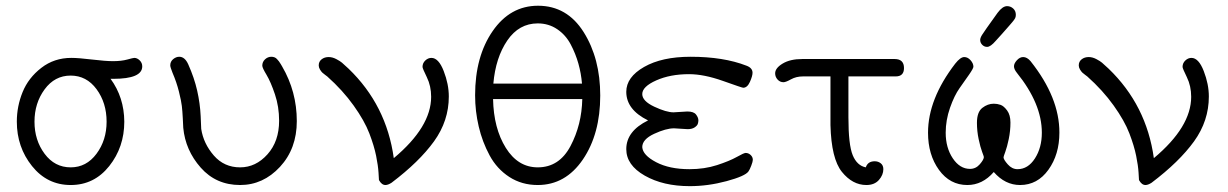

<svg xmlns="http://www.w3.org/2000/svg" viewBox="-20 -635 4239 663"><path d="M38.1 -214.8Q38.1 -268.1 58.1 -317.1Q78.1 -366.2 122.6 -400.6Q167 -435.1 226.1 -435.1Q251 -435.1 298.1 -429.4Q345.2 -423.8 370.1 -423.8Q398.9 -423.8 419.4 -429.4Q439.9 -435.1 443.8 -435.1Q453.6 -435.1 462.4 -426.5Q471.2 -418 471.2 -405.8Q471.2 -362.8 371.1 -362.8H361.8Q408.7 -298.8 409.2 -214.8Q409.2 -127 357.2 -61.5Q305.2 3.9 224.1 3.9Q143.1 3.9 90.6 -61.5Q38.1 -127 38.1 -214.8ZM224.1 -57.1Q278.3 -57.1 313.2 -104Q348.1 -150.9 348.1 -214.8Q348.1 -279.8 313.5 -326.9Q278.8 -374 223.9 -374Q168.9 -374 134 -326.4Q99.1 -278.8 99.1 -214.8Q99.1 -150.9 134 -104Q168.9 -57.1 224.1 -57.1Z M567.9 -409.2Q567.9 -422.4 577.9 -430.7Q587.9 -439 599.1 -439Q618.2 -439 629.9 -413.1Q650.9 -366.2 660.9 -322Q670.9 -277.8 672.9 -234.4Q674.8 -190.9 674.8 -189.9Q682.6 -139.2 718.3 -98.1Q753.9 -57.1 809.1 -57.1Q863.3 -57.1 903.6 -102.1Q943.8 -147 943.8 -217.8Q943.8 -266.6 929.4 -309.3Q915 -352.1 900.4 -376.5Q885.7 -400.9 885.7 -408.2Q885.7 -421.4 895.3 -430.2Q904.8 -439 917 -439Q922.9 -439 928 -437Q933.1 -435.1 937 -430.4Q940.9 -425.8 943.4 -422.9Q945.8 -419.9 949.5 -413.6Q953.1 -407.2 954.1 -405.8Q1004.9 -318.8 1004.9 -216.8Q1004.9 -121.6 946.8 -58.8Q888.7 3.9 809.1 3.9Q726.1 3.9 673.1 -56.2Q620.1 -116.2 612.8 -193.8Q612.8 -197.8 611.3 -224.9Q609.9 -252 607.9 -269Q606 -286.1 597.9 -318.6Q589.8 -351.1 575.7 -383.8Q567.9 -403.3 567.9 -409.2Z M1080.6 -409.2Q1080.6 -422.4 1090.6 -430.2Q1100.6 -438 1114.7 -438Q1127.9 -438 1141.4 -430.9Q1154.8 -423.8 1160.9 -418.5Q1167 -413.1 1183.6 -397.9Q1314.5 -272 1339.8 -88.9Q1468.8 -196.8 1468.8 -300.8Q1468.8 -337.9 1453.9 -368.4Q1439 -398.9 1439 -403.8Q1439 -417 1448.5 -426Q1458 -435.1 1469.7 -435.1Q1494.6 -435.1 1512.2 -389.6Q1529.8 -344.2 1529.8 -301.8Q1529.8 -217.8 1478.8 -147Q1427.7 -76.2 1332 -3.9Q1319.8 3.9 1311 3.9Q1297.9 3.9 1288.6 -13.2Q1288.6 -14.2 1287.1 -38.6Q1285.6 -63 1278.8 -96.9Q1272 -130.9 1255.4 -174.3Q1238.8 -217.8 1201.2 -270.5Q1163.6 -323.2 1109.9 -371.1Q1108.9 -372.1 1103.3 -376Q1097.7 -379.9 1093.3 -384Q1088.9 -388.2 1084.7 -395.3Q1080.6 -402.3 1080.6 -409.2Z M1620.6 -306.2Q1620.6 -439.9 1681.2 -527.6Q1741.7 -615.2 1837.9 -615.2Q1938 -615.2 1995.4 -524.2Q2052.7 -433.1 2052.7 -305.2Q2052.7 -172.4 1992.7 -84.2Q1932.6 3.9 1836.9 3.9Q1781.7 3.9 1738.8 -23.9Q1695.8 -51.8 1670.7 -98.4Q1645.5 -145 1633.1 -198Q1620.6 -251 1620.6 -306.2ZM1682.6 -293Q1684.6 -191.9 1726.6 -124.5Q1768.6 -57.1 1836.9 -57.1Q1911.1 -57.1 1950 -130.6Q1988.8 -204.1 1990.7 -293ZM1683.6 -346.2H1989.7Q1986.8 -381.3 1977.3 -415.3Q1967.8 -449.2 1950.7 -481.7Q1933.6 -514.2 1904.1 -534.2Q1874.5 -554.2 1836.9 -554.2Q1772 -554.2 1731.7 -495.1Q1691.4 -436 1683.6 -346.2Z M2142.6 -120.1Q2142.6 -182.1 2217.8 -219.2Q2142.6 -256.3 2142.6 -317.9Q2142.6 -368.7 2204.1 -403.8Q2265.6 -439 2364.7 -439Q2478.5 -439 2557.6 -408.2Q2578.6 -400.4 2578.6 -383.8Q2578.6 -372.6 2569.6 -352.3Q2560.5 -332 2546.4 -332Q2542.5 -332 2476.6 -355.5Q2410.6 -378.9 2359.4 -378.9Q2294.4 -378.9 2246.1 -357.4Q2197.8 -335.9 2197.8 -310.1Q2197.8 -286.1 2239.3 -266.6Q2280.8 -247.1 2305.7 -247.1Q2311.5 -247.1 2328.6 -248.5Q2345.7 -250 2353.5 -250Q2375.5 -250 2383.5 -239.5Q2391.6 -229 2391.6 -219.2Q2391.6 -213.4 2389.6 -207.3Q2387.7 -201.2 2378.7 -195.1Q2369.6 -189 2354.5 -189Q2347.7 -189 2331.5 -190.4Q2315.4 -191.9 2307.6 -191.9Q2279.8 -191.9 2238.8 -172.9Q2197.8 -153.8 2197.8 -127Q2199.7 -99.1 2245.6 -75Q2291.5 -50.8 2360.8 -50.8Q2412.6 -50.8 2456.1 -64.9Q2499.5 -79.1 2524.2 -93Q2548.8 -106.9 2554.7 -106.9Q2564.5 -106.9 2572 -99.9Q2579.6 -92.8 2579.6 -83Q2579.6 -77.1 2574.2 -63Q2568.8 -48.8 2564.5 -43Q2553.2 -26.9 2489 -9.5Q2424.8 7.8 2361.8 7.8Q2270 7.8 2206.3 -28.6Q2142.6 -64.9 2142.6 -120.1Z M2656.7 -381.8Q2656.7 -399.9 2682.6 -415.5Q2708.5 -431.2 2750.5 -431.2H3069.3Q3101.6 -431.2 3101.6 -399.9Q3101.6 -371.1 3072.8 -371.1H2909.7V-230Q2909.7 -134.8 2924.6 -98.9Q2939.5 -63 2969.7 -57.1Q2976.6 -78.1 3000.5 -78.1Q3012.7 -78.1 3021.5 -71Q3030.3 -64 3030.3 -50.8Q3030.3 -30.8 3014.9 -13.4Q2999.5 3.9 2971.7 3.9Q2923.8 3.9 2887.2 -41.5Q2850.6 -86.9 2847.7 -203.1V-371.1H2752.4Q2729.5 -371.1 2711.4 -361.1Q2693.4 -351.1 2685.5 -351.1Q2673.3 -351.1 2665 -360.4Q2656.7 -369.6 2656.7 -381.8Z M3184.6 -176.8Q3184.6 -293 3278.3 -415Q3296.4 -438 3309.6 -438Q3321.8 -438 3331.5 -427Q3341.3 -416 3341.3 -404.8Q3341.3 -398.9 3326.4 -377.4Q3311.5 -356 3293.5 -330.6Q3275.4 -305.2 3260.5 -262.7Q3245.6 -220.2 3245.6 -176.8Q3245.6 -125 3270 -88.4Q3294.4 -51.8 3329.6 -51.8Q3349.6 -51.8 3363.5 -67.9Q3377.4 -84 3377.4 -92.8Q3377.4 -94.7 3371.3 -110.8Q3365.2 -127 3359.4 -154.5Q3353.5 -182.1 3353.5 -210.9Q3353.5 -248 3372.1 -262.5Q3390.6 -276.9 3411.6 -276.9Q3423.8 -276.9 3435.1 -272.9Q3446.3 -269 3457.8 -253.4Q3469.2 -237.8 3469.2 -211.9Q3469.2 -183.1 3463.4 -155Q3457.5 -127 3451.4 -110.6Q3445.3 -94.2 3445.3 -91.8Q3445.3 -84 3460 -67.4Q3474.6 -50.8 3493.7 -50.8Q3529.8 -50.8 3553.7 -87.9Q3577.6 -125 3577.6 -176.8Q3577.6 -276.9 3491.2 -383.8Q3481.4 -396 3481.4 -406Q3481.4 -416 3491.5 -427Q3501.5 -438 3513.2 -438Q3526.4 -438 3538.6 -423.8Q3638.7 -297.9 3638.2 -176.8Q3638.2 -101.6 3600.3 -48.8Q3562.5 3.9 3502.4 3.9Q3450.7 3.9 3411.6 -41Q3372.6 3.9 3320.3 3.9Q3260.3 3.9 3222.4 -48.3Q3184.6 -100.6 3184.6 -176.8ZM3364.7 -497.1Q3364.7 -503.9 3371.1 -514.4Q3377.4 -524.9 3424.8 -590.8Q3441.9 -613.8 3457.5 -613.8Q3469.7 -613.8 3478.8 -605.5Q3487.8 -597.2 3487.8 -584Q3487.8 -581.1 3487.3 -578.1Q3486.8 -575.2 3485.6 -572.5Q3484.4 -569.8 3481.4 -565.9Q3478.5 -562 3475.6 -558.6Q3472.7 -555.2 3466.6 -548.1Q3460.4 -541 3454.6 -534.4Q3448.7 -527.8 3438.7 -516.4Q3428.7 -504.9 3418.5 -494.1Q3400.4 -473.1 3388.7 -473.1Q3378.9 -473.1 3371.8 -480.2Q3364.7 -487.3 3364.7 -497.1Z M3705.1 -409.2Q3705.1 -422.4 3715.1 -430.2Q3725.1 -438 3739.3 -438Q3752.4 -438 3765.9 -430.9Q3779.3 -423.8 3785.4 -418.5Q3791.5 -413.1 3808.1 -397.9Q3939 -272 3964.4 -88.9Q4093.3 -196.8 4093.3 -300.8Q4093.3 -337.9 4078.4 -368.4Q4063.5 -398.9 4063.5 -403.8Q4063.5 -417 4073 -426Q4082.5 -435.1 4094.2 -435.1Q4119.1 -435.1 4136.7 -389.6Q4154.3 -344.2 4154.3 -301.8Q4154.3 -217.8 4103.3 -147Q4052.2 -76.2 3956.5 -3.9Q3944.3 3.9 3935.5 3.9Q3922.4 3.9 3913.1 -13.2Q3913.1 -14.2 3911.6 -38.6Q3910.2 -63 3903.3 -96.9Q3896.5 -130.9 3879.9 -174.3Q3863.3 -217.8 3825.7 -270.5Q3788.1 -323.2 3734.4 -371.1Q3733.4 -372.1 3727.8 -376Q3722.2 -379.9 3717.8 -384Q3713.4 -388.2 3709.2 -395.3Q3705.1 -402.3 3705.1 -409.2Z"/></svg>

Font: CMU Typewriter Text
Style: Light
Weight: 200
Version: Version 0.7.0